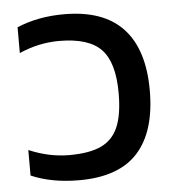

<svg xmlns="http://www.w3.org/2000/svg" viewBox="-45 -592 587 645"><g transform="rotate(-5 248.5 -270.0)"><path d="M35 -20V-106Q103 -77 171 -77Q240 -77 279.5 -96Q319 -115 336.5 -157Q354 -199 354 -270Q354 -374 311.5 -418Q269 -462 170 -462Q101 -462 35 -433V-520Q106 -550 194 -550Q327 -550 393 -479Q459 -408 459 -270Q459 -132 395 -61Q331 10 197 10Q104 10 35 -20Z"/></g></svg>

Font: Kanit
Style: Regular
Weight: 400
Designer: Katatrad Team
Foundry: Cadson Demak
Version: Version 1.001